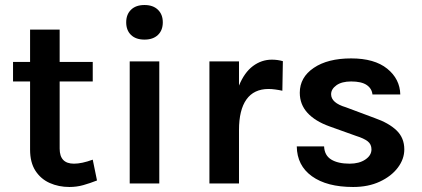

<svg xmlns="http://www.w3.org/2000/svg" viewBox="-20 -732 1682 766"><path d="M257 14Q214 14 178.2 -2Q142.5 -18 121.2 -51Q100 -84 100 -135V-407H32V-485H100V-614H218V-485H350V-407H218V-139Q218 -79 275 -79Q306.5 -79 350 -95L367 -12Q339 -1 312.5 6.5Q286 14 257 14Z M556.5 -574Q522 -574 502.8 -592.5Q483.5 -611 483.5 -643Q483.5 -674.5 502.8 -693.2Q522 -712 556.5 -712Q590.5 -712 610 -693.2Q629.5 -674.5 629.5 -643Q629.5 -611 610 -592.5Q590.5 -574 556.5 -574ZM497.5 0V-487H615.5V0Z M815.5 0V-487H933.5V-390.5Q955 -443 989.2 -468.5Q1023.5 -494 1064.5 -494Q1087.5 -494 1108.5 -488L1106.5 -370Q1093 -373 1078.2 -375Q1063.5 -377 1051.5 -377Q993 -377 963.2 -335.2Q933.5 -293.5 933.5 -213V0Z M1389 14Q1284 14 1224.5 -28.8Q1165 -71.5 1164 -148H1273Q1274.5 -112 1301.5 -95.5Q1328.5 -79 1375 -79Q1413 -79 1437.5 -95.5Q1462 -112 1462 -136Q1462 -156.5 1447 -168.2Q1432 -180 1400 -190L1294 -228Q1237 -248.5 1206.5 -282Q1176 -315.5 1176 -362Q1176 -423.5 1231.8 -461.2Q1287.5 -499 1381 -499Q1474 -499 1524.8 -458Q1575.5 -417 1577 -355H1466Q1463.5 -379 1442.8 -393Q1422 -407 1381 -407Q1343.5 -407 1322.2 -391.8Q1301 -376.5 1301 -356Q1301 -321.5 1360 -304L1475 -261Q1531 -241.5 1562 -211.8Q1593 -182 1593 -136Q1593 -97.5 1567.2 -63.2Q1541.5 -29 1495.5 -7.5Q1449.5 14 1389 14Z"/></svg>

Font: Karla
Style: Bold
Weight: 700
Designer: Jonathan Pinhorn
Version: Version 2.004; ttfautohint (v1.8.4.7-5d5b);gftools[0.9.33]